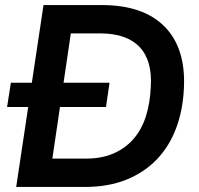

<svg xmlns="http://www.w3.org/2000/svg" viewBox="-20 -739 788 759"><path d="M44 0 152 -719H382Q547 -719 631 -633.5Q715 -548 707 -390Q703 -303 676 -231.5Q649 -160 599.5 -108.5Q550 -57 479 -28.5Q408 0 316 0ZM187 -112H320Q382 -112 429 -132.5Q476 -153 508 -190Q540 -227 556.5 -278.5Q573 -330 576 -394Q583 -499 532 -553Q481 -607 376 -607H260ZM8 -316 23 -412H413L399 -316Z"/></svg>

Font: Nunitoga
Style: Bold Italic
Weight: 700
Italic angle: -9°
Designer: Vernon Adams
Foundry: Vernon Adams
Version: Version 1.0